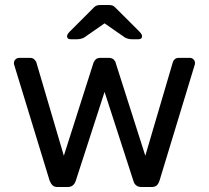

<svg xmlns="http://www.w3.org/2000/svg" viewBox="-20 -753 842 773"><path d="M212 0Q199 0 192 -6.5Q185 -13 180 -25L38 -489Q36 -494 36 -499Q36 -508 42.5 -514Q49 -520 57 -520H101Q112 -520 118 -514Q124 -508 126 -503L237 -126L356 -499Q358 -506 364.5 -513Q371 -520 384 -520H418Q431 -520 438 -513Q445 -506 446 -499L565 -126L676 -503Q677 -508 683 -514Q689 -520 700 -520H745Q753 -520 759 -514Q765 -508 765 -499Q765 -494 763 -489L622 -25Q618 -13 611 -6.5Q604 0 589 0H550Q537 0 528.5 -6.5Q520 -13 517 -25L401 -383L285 -25Q281 -13 273 -6.5Q265 0 251 0ZM265 -595Q250 -595 250 -607Q250 -615 261 -626L353 -718Q363 -729 370.5 -731Q378 -733 386 -733H416Q425 -733 432 -731Q439 -729 449 -718L541 -626Q552 -615 552 -607Q552 -595 537 -595H511Q504 -595 496 -597Q488 -599 483 -602L401 -659L319 -602Q314 -599 306 -597Q298 -595 291 -595Z"/></svg>

Font: Rubik Light
Style: Regular
Weight: 400
Version: Version 2.101